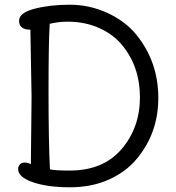

<svg xmlns="http://www.w3.org/2000/svg" viewBox="-20 -780 749 815"><path d="M114 -368 109 -654Q61 -654 61 -692Q61 -726 127 -743Q193 -760 276 -760Q359 -760 434 -726Q509 -692 556 -636Q652 -520 652 -364Q652 -214 559 -104Q514 -50 441.5 -17.5Q369 15 275.5 15Q182 15 119.5 -6.5Q57 -28 57 -62Q57 -74 64.5 -82Q72 -90 85 -90Q98 -90 111 -83ZM498 -589Q461 -634 401 -661Q341 -688 266 -688Q229 -688 191 -679Q186 -602 186 -391.5Q186 -181 192 -61Q216 -56 276 -56Q418 -56 496 -147Q574 -238 574 -367.5Q574 -497 498 -589Z"/></svg>

Font: Delius
Style: Regular
Weight: 400
Designer: Natalia Raices
Foundry: Natalia Raices
Version: Version 1.001